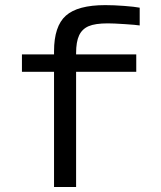

<svg xmlns="http://www.w3.org/2000/svg" viewBox="-20 -745 640 765"><path d="M283.2 -459V0H195.3V-459H67.4V-528.3H195.3V-540.5Q195.3 -640.6 242.4 -682.6Q289.6 -724.6 399.4 -724.6Q434.6 -724.6 475.3 -721.4Q516.1 -718.3 536.6 -714.4V-643.6Q522 -646 477.3 -648.9Q432.6 -651.9 409.7 -651.9Q358.9 -651.9 333 -640.6Q307.1 -629.4 295.2 -604Q283.2 -578.6 283.2 -533.2V-528.3H522.9V-459Z"/></svg>

Font: Cousine
Style: Regular
Weight: 400
Monospace: yes
Designer: Steve Matteson
Foundry: Monotype Imaging Inc.
Version: Version 1.21